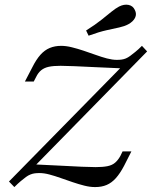

<svg xmlns="http://www.w3.org/2000/svg" viewBox="-20 -775 638 807"><path d="M40.3 11.3 17.7 -12.1 493.5 -496.8 506.5 -487.1Q433.1 -490.3 380.6 -492.7Q328.2 -495.2 292.7 -496.8Q257.3 -498.4 234.7 -498.4Q204.8 -498.4 185.5 -494.4Q166.1 -490.3 153.2 -479.8Q140.3 -469.4 131.5 -450.8L121.8 -432.3H84.7L116.1 -492.7Q132.3 -525 150 -544.8Q167.7 -564.5 189.1 -573.4Q210.5 -582.3 237.1 -582.3Q258.1 -582.3 282.3 -576.2Q306.5 -570.2 331.9 -561.7Q357.3 -553.2 381.9 -544.4Q406.5 -535.5 429.4 -529.4Q452.4 -523.4 471 -523.4Q482.3 -523.4 491.1 -524.6Q500 -525.8 508.9 -529.4Q517.7 -533.1 527 -539.9Q536.3 -546.8 548.8 -556.9Q561.3 -566.9 576.6 -582.3L598.4 -558.9L123.4 -74.2L110.5 -84.7Q183.1 -81.5 235.5 -78.6Q287.9 -75.8 323.8 -74.2Q359.7 -72.6 382.3 -72.6Q412.1 -72.6 431.9 -76.6Q451.6 -80.6 464.1 -91.5Q476.6 -102.4 486.3 -120.2L495.2 -138.7H532.3L501.6 -78.2Q484.7 -46 466.9 -26.2Q449.2 -6.5 428.2 2.4Q407.3 11.3 379.8 11.3Q358.1 11.3 334.3 5.2Q310.5 -0.8 285.5 -9.3Q260.5 -17.7 235.5 -26.6Q210.5 -35.5 187.9 -41.5Q165.3 -47.6 146 -47.6Q134.7 -47.6 125.8 -46.4Q116.9 -45.2 107.7 -41.5Q98.4 -37.9 89.1 -31Q79.8 -24.2 67.7 -14.1Q55.6 -4 40.3 11.3ZM352.4 -625 341.9 -646.8Q381.5 -671.8 406 -691.5Q430.6 -711.3 448 -725.4Q465.3 -739.5 480.6 -747.6Q501.6 -758.1 520.2 -754.4Q538.7 -750.8 546.8 -733.1Q555.6 -716.1 547.6 -700Q539.5 -683.9 518.5 -672.6Q503.2 -664.5 481.5 -659.7Q459.7 -654.8 428.2 -648Q396.8 -641.1 352.4 -625Z"/></svg>

Font: Playfair 9pt
Style: Italic
Weight: 400
Italic angle: -15.6°
Designer: Claus Eggers Sørensen
Foundry: Claus Eggers Sørensen
Version: Version 2.001;gftools[0.9.30]